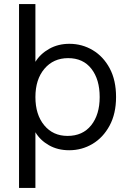

<svg xmlns="http://www.w3.org/2000/svg" viewBox="-20 -724 627 938"><path d="M73 194V-704H153V-422Q177 -461 220.5 -485.5Q264 -510 319 -510Q381 -510 433 -479Q485 -448 516 -390Q547 -332 547 -250Q547 -169 515.5 -110.5Q484 -52 432 -21Q380 10 318 10Q262 10 219 -14.5Q176 -39 153 -78V194ZM310 -60Q384 -60 425.5 -112Q467 -164 467 -250Q467 -336 426.5 -388Q386 -440 313 -440Q241 -440 197 -388Q153 -336 153 -250Q153 -164 196 -112Q239 -60 310 -60Z"/></svg>

Font: Prodigy Sans
Style: Regular
Weight: 400
Designer: Wei Huang
Foundry: Wei Huang
Version: Version 1.003; ttfautohint (v1.8.3)